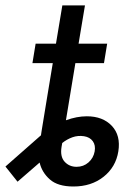

<svg xmlns="http://www.w3.org/2000/svg" viewBox="-81 -676 493 705"><path d="M188.5 8.8Q131.3 8.8 102.1 -17.1Q72.8 -43 64.5 -79.1L-16.6 -8.8L-61 -64.5L68.8 -178.7Q68.8 -178.7 69.3 -178.7L71.8 -195.3L73.7 -207L91.3 -314.5L112.8 -444.3H38.1L49.8 -515.6H124.5L147.9 -656.2H231L207.5 -515.6H312.5L300.8 -444.3H195.8L161.1 -234.4Q201.2 -249 237.8 -249Q296.4 -249 329.6 -213.9Q362.8 -178.7 353.5 -120.1Q344.2 -62.5 299.3 -26.9Q254.4 8.8 188.5 8.8ZM147.5 -150.9 145 -136.7Q139.2 -101.1 156.2 -82.3Q173.3 -63.5 200.2 -63.5Q225.6 -63.5 243.9 -79.6Q262.2 -95.7 266.6 -120.1Q270.5 -142.6 259.8 -157.5Q249 -172.4 227.5 -175.8Q205.1 -179.2 184.8 -171.9Q164.6 -164.6 147.5 -150.9Z"/></svg>

Font: Inter Display
Style: Italic
Weight: 400
Italic angle: -9.39999°
Designer: Rasmus Andersson
Foundry: rsms
Version: Version 4.000;git-a52131595